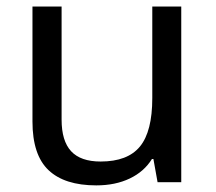

<svg xmlns="http://www.w3.org/2000/svg" viewBox="-20 -556 658 586"><path d="M168 -536.1V-190.9Q168 -126 197 -94.5Q226.1 -63 287.1 -63Q369.6 -63 407.2 -108.9Q444.8 -154.8 444.8 -256.8V-536.1H533.2V0H460.9L448.2 -70.8H443.8Q419.9 -32.2 376 -11.2Q332 9.8 273.9 9.8Q177.2 9.8 128.2 -36.6Q79.1 -83 79.1 -185.1V-536.1Z"/></svg>

Font: NotoSans
Style: Regular
Weight: 400
Designer: Monotype Design team
Foundry: Monotype Imaging Inc.
Version: Version 1.04; ttfautohint (v1.4.1)